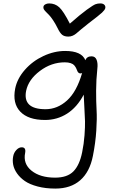

<svg xmlns="http://www.w3.org/2000/svg" viewBox="-20 -832 673 1122"><path d="M565.9 -812Q582 -812 589.8 -804Q597.7 -795.9 595.2 -784.2Q592.8 -773.9 576.2 -758.3Q559.6 -742.7 499 -696.8Q477.1 -680.2 455.3 -661.6Q433.6 -643.1 424.8 -635.7Q416 -628.4 404.5 -623.3Q393.1 -618.2 378.9 -618.2Q356.4 -618.2 343.3 -628.7Q330.1 -639.2 315.9 -668.9Q303.7 -693.8 290 -714.1Q276.4 -734.4 266.4 -744.6Q256.3 -754.9 247.8 -763.4Q239.3 -772 235.8 -778.6Q232.4 -785.2 233.9 -793Q235.4 -801.3 244.9 -806.6Q254.4 -812 267.1 -812Q301.8 -812 326.4 -789.3Q351.1 -766.6 388.2 -693.8Q449.7 -748 487.5 -775.4Q525.4 -802.7 538.3 -807.4Q551.3 -812 565.9 -812ZM303.2 270Q246.1 270 200 257.8Q153.8 245.6 125.5 226.1Q97.2 206.5 79.6 181.4Q62 156.2 57.1 130.9Q52.2 105.5 57.1 81.1Q61 60.1 75.7 44.4Q90.3 28.8 106.9 28.8Q132.8 28.8 127 61Q113.8 125 164.3 165.5Q214.8 206.1 301.8 206.1Q373 206.1 408.9 169.7Q444.8 133.3 460 58.1Q470.2 8.8 473.9 -41.7Q477.5 -92.3 476.8 -123.3Q476.1 -154.3 472.9 -205.6Q469.7 -256.8 469.2 -278.8Q430.2 -205.1 372.1 -168Q314 -130.9 243.2 -130.9Q145 -130.9 98.4 -179.7Q51.8 -228.5 68.8 -314.9Q80.6 -373 125.5 -424.1Q170.4 -475.1 233.6 -504.6Q296.9 -534.2 360.8 -534.2Q457 -534.2 479 -480Q487.3 -502.9 515.1 -502.9Q536.6 -502.9 544.7 -482.2Q552.7 -461.4 548.8 -430.2Q542 -367.2 541.7 -302.5Q541.5 -237.8 544.4 -188.7Q547.4 -139.6 542.7 -68.4Q538.1 2.9 522.9 79.1Q504.4 172.9 448.7 221.4Q393.1 270 303.2 270ZM132.8 -301.8Q122.1 -248.5 150.1 -221.2Q178.2 -193.8 246.1 -193.8Q315.4 -193.8 371.8 -244.9Q428.2 -295.9 460 -405.8Q455.6 -402.8 451.2 -402.8Q442.9 -402.8 438 -407.7Q433.1 -412.6 430.9 -419.7Q428.7 -426.8 424.1 -435.3Q419.4 -443.8 413.3 -450.9Q407.2 -458 393.1 -462.9Q378.9 -467.8 358.9 -467.8Q280.3 -467.8 213.4 -417.5Q146.5 -367.2 132.8 -301.8Z"/></svg>

Font: Shantell Sans Irregular Bouncy
Style: Italic
Weight: 300
Italic angle: -11.31°
Designer: Stephen Nixon, Anya Danilova, Shantell Martin
Foundry: Arrow Type
Version: Version 1.006;[9816181b4]